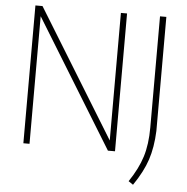

<svg xmlns="http://www.w3.org/2000/svg" viewBox="-60 -798 999 1027"><g transform="rotate(5 440.0 -285.0)"><path d="M547.5 -740H580.5V0H542.5L121.5 -685V0H88.5V-740H126.5L547.5 -55ZM667 153Q715.5 81.5 736.5 14.5Q757.5 -52.5 757.5 -143V-740H791.5V-127.5Q788 -39.5 765.8 27.8Q743.5 95 692 170Z"/></g></svg>

Font: Encode Sans Semi Condensed Thin
Style: Regular
Weight: 250
Width: 4
Designer: Multiple Designers
Foundry: Impallari Type
Version: Version 2.000